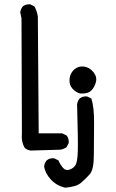

<svg xmlns="http://www.w3.org/2000/svg" viewBox="-20 -743 540 894"><path d="M283.2 130.9Q242.2 121.1 215.8 91.8Q189.5 62.5 185.5 31.2Q187.5 15.6 197.3 3.9Q210.9 -7.8 232.4 -5.9L252 3.9Q261.7 25.4 273.9 39.1Q286.1 52.7 303.7 46.9Q321.3 41 331.1 26.4Q340.8 11.7 342.3 -39.1Q343.8 -89.8 338.9 -256.8Q340.8 -272.5 350.6 -284.2Q364.3 -295.9 385.7 -293.9L405.3 -284.2Q418.9 -243.2 418 -167.5Q417 -91.8 417 -22.5Q417 46.9 397.9 68.4Q378.9 89.8 356.9 108.4Q335 127 283.2 130.9ZM123 -42Q107.4 -43.9 95.7 -53.7Q78.1 -83 82 -122.1L80.1 -658.2L74.2 -685.5Q76.2 -701.2 85.9 -712.9Q99.6 -724.6 121.1 -722.7L140.6 -712.9Q152.3 -691.4 156.2 -666L160.2 -122.1H269.5L290 -112.3Q301.8 -98.6 299.8 -77.1L290 -57.6Q275.4 -47.9 259.8 -45.9ZM354.5 -307.6Q335 -311.5 318.4 -329.1Q301.8 -346.7 303.7 -374Q305.7 -401.4 325.2 -418.9Q344.7 -436.5 370.6 -433.1Q396.5 -429.7 414.6 -407.7Q432.6 -385.7 426.8 -361.8Q420.9 -337.9 405.3 -321.8Q389.6 -305.7 354.5 -307.6Z"/></svg>

Font: NaikaiFont
Style: Regular-Lite
Weight: 400
Version: Version 1.67